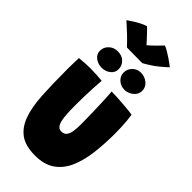

<svg xmlns="http://www.w3.org/2000/svg" viewBox="-350 -1220 1307 1307"><g transform="rotate(45 303.0 -567.0)"><path d="M296.5 13.5Q205.5 13.5 153.5 -23.2Q101.5 -60 75.5 -130Q48.5 -203 42.5 -310.8Q36.5 -418.5 36.5 -557.5Q36.5 -570.5 36.8 -583.5Q37 -596.5 37.2 -610.2Q37.5 -624 38 -638.2Q38.5 -652.5 39 -667.5Q65 -670 91.2 -671.8Q117.5 -673.5 141 -673.5Q171.5 -673.5 202.2 -671.8Q233 -670 258 -667.5Q255 -632 252.8 -591.2Q250.5 -550.5 249.5 -507.5Q248.5 -464.5 248.5 -422Q248.5 -375 250.8 -340Q253 -305 258.5 -281.5Q265 -254.5 276.8 -241.8Q288.5 -229 307.5 -229Q333.5 -229 346.5 -246Q359.5 -263 363.8 -291.5Q368 -320 368 -355Q368 -373.5 367.5 -406.2Q367 -439 366 -478.2Q365 -517.5 363.5 -555.2Q362 -593 360.5 -622.2Q359 -651.5 357.5 -664Q382 -664 415 -662Q448 -660 480.2 -657.5Q512.5 -655 536 -652.2Q559.5 -649.5 565 -648Q569 -623 571.5 -595.2Q574 -567.5 575.2 -538.2Q576.5 -509 576.5 -478.5Q576.5 -377.5 565.5 -288.5Q554.5 -199.5 524.8 -131.5Q495 -63.5 439.8 -25Q384.5 13.5 296.5 13.5ZM194 -730Q159 -730 131.8 -750.5Q104.5 -771 104.5 -803.5Q104.5 -839 130.5 -863.2Q156.5 -887.5 193.5 -887.5Q234.5 -887.5 259.2 -863.2Q284 -839 284 -804.5Q284 -772 257.5 -751Q231 -730 194 -730ZM410 -733.5Q375 -733.5 349.2 -756.5Q323.5 -779.5 323.5 -813Q323.5 -847 348.2 -871.5Q373 -896 407 -896Q445 -896 473.2 -873Q501.5 -850 501.5 -814.5Q501.5 -790.5 487.8 -772.2Q474 -754 453 -743.8Q432 -733.5 410 -733.5ZM392.5 -1142Q408 -1136 428.5 -1124Q449 -1112 468.8 -1098.5Q488.5 -1085 503 -1074.2Q517.5 -1063.5 521 -1060.5Q465 -1008.5 424.5 -982Q384 -955.5 368 -948Q355.5 -948 327.5 -948.2Q299.5 -948.5 269 -948.8Q238.5 -949 219 -949.5Q186.5 -984.5 154.2 -1015.2Q122 -1046 85 -1078.5Q98 -1087.5 120.2 -1102Q142.5 -1116.5 167.8 -1129.8Q193 -1143 214 -1148.5Q230.5 -1132 245 -1116.8Q259.5 -1101.5 271.5 -1088.5Q283.5 -1075.5 292.2 -1065.8Q301 -1056 306 -1050.5H297.5Q302 -1053.5 318 -1068Q334 -1082.5 354.5 -1102.5Q375 -1122.5 392.5 -1142Z"/></g></svg>

Font: Grandstander Thin Black
Style: Regular
Weight: 900
Version: Version 1.200